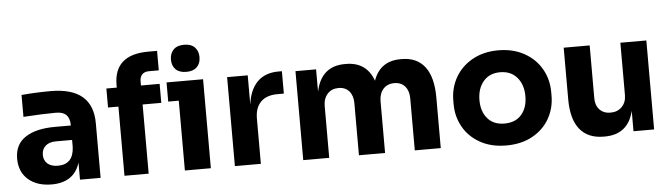

<svg xmlns="http://www.w3.org/2000/svg" viewBox="-48 -964 4112 1178"><g transform="rotate(-5 2007.5 -375.0)"><path d="M404 -105Q367 14 229 14Q139 14 85 -33Q31 -80 31 -162Q31 -250 97 -293Q163 -336 278 -336H377V-338Q377 -380 356.5 -401Q336 -422 293 -422Q214 -422 92 -414V-549Q184 -557 272 -557Q531 -557 531 -336V0H404ZM277 -97Q372 -97 377 -203V-247H277Q236 -247 213 -226.5Q190 -206 190 -171Q190 -137 213 -117Q236 -97 277 -97Z M890 -746H944V-626H883Q856 -626 841.5 -611Q827 -596 827 -569V-543H942V-426H827V0H678V-426H614V-543H678V-559Q678 -746 890 -746ZM1050 -430H985V-548H1210V0H1050ZM1024 -685Q1024 -723 1046.5 -746Q1069 -769 1112 -769Q1155 -769 1177.5 -746Q1200 -723 1200 -685Q1200 -647 1177.5 -624.5Q1155 -602 1112 -602Q1069 -602 1046.5 -624.5Q1024 -647 1024 -685Z M1358 -548H1485V-367Q1496 -458 1544 -506.5Q1592 -555 1675 -555H1696V-417H1656Q1589 -417 1553.5 -381Q1518 -345 1518 -279V0H1358Z M1779 -548H1906V-410Q1922 -487 1966.5 -526Q2011 -565 2084 -565H2091Q2218 -565 2260 -447Q2301 -565 2428 -565H2435Q2528 -565 2577 -501Q2626 -437 2626 -312V0H2466V-321Q2466 -367 2442 -394.5Q2418 -422 2376 -422Q2333 -422 2308 -393.5Q2283 -365 2283 -318V0H2122V-321Q2122 -367 2098.5 -394.5Q2075 -422 2033 -422Q1990 -422 1964.5 -393.5Q1939 -365 1939 -318V0H1779Z M2728 -261V-284Q2728 -362 2765 -426.5Q2802 -491 2870.5 -529Q2939 -567 3029 -567Q3120 -567 3188.5 -529Q3257 -491 3294 -426.5Q3331 -362 3331 -284V-261Q3331 -185 3295 -121Q3259 -57 3190.5 -19Q3122 19 3029 19Q2936 19 2868 -19Q2800 -57 2764 -121Q2728 -185 2728 -261ZM3171 -272Q3171 -343 3133 -387.5Q3095 -432 3029 -432Q2963 -432 2925.5 -387.5Q2888 -343 2888 -272Q2888 -202 2925 -159Q2962 -116 3029 -116Q3097 -116 3134 -159Q3171 -202 3171 -272Z M3431 -230V-548H3591V-222Q3591 -178 3616 -152Q3641 -126 3683 -126Q3726 -126 3753 -153.5Q3780 -181 3780 -226V-548H3940V0H3813V-126Q3779 17 3635 17H3628Q3532 17 3481.5 -45Q3431 -107 3431 -230Z"/></g></svg>

Font: Sora-SIA
Style: Bold
Weight: 700
Designer: Jonathan Barnbrook, Julián Moncada
Foundry: Barnbrook Fonts
Version: Version 2.000